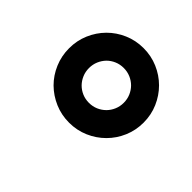

<svg xmlns="http://www.w3.org/2000/svg" viewBox="-82 -872 622 622"><g transform="rotate(-45 229.0 -561.5)"><path d="M276.6 -732.2Q311.8 -732.2 342.9 -718.9Q373.9 -705.6 397.2 -682.5Q420.5 -659.4 433.9 -628.4Q447.4 -597.3 447.4 -561.8Q447.4 -526.6 434.1 -495.6Q420.8 -464.5 397.5 -441.2Q374.3 -418 343.2 -404.5Q312.1 -391 276.6 -391Q241.5 -391 210.4 -404.3Q179.3 -417.6 156.1 -440.9Q132.8 -464.1 119.3 -495.2Q105.8 -526.3 105.8 -561.8Q105.8 -596.9 119.1 -628Q132.5 -659.1 155.5 -682.4Q178.6 -705.6 209.9 -718.9Q241.1 -732.2 276.6 -732.2ZM196.7 -561.8Q196.7 -545.1 202.9 -530.5Q209.2 -516 220 -505.1Q230.8 -494.3 245.4 -488.1Q259.9 -481.9 276.6 -481.9Q293.3 -481.9 307.9 -488.1Q322.4 -494.3 333.3 -505.1Q344.1 -516 350.3 -530.5Q356.5 -545.1 356.5 -561.8Q356.5 -578.5 350.3 -593Q344.1 -607.6 333.3 -618.3Q322.4 -628.9 307.9 -635.1Q293.3 -641.3 276.6 -641.3Q259.9 -641.3 245.4 -635.1Q230.8 -628.9 220 -618.3Q209.2 -607.6 202.9 -593Q196.7 -578.5 196.7 -561.8Z"/></g></svg>

Font: Inter P Semi Bold
Style: Italic
Weight: 600
Italic angle: 9.39999°
Designer: Rasmus Andersson
Foundry: rsms
Version: Version 3.018;git-588b23468